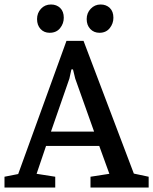

<svg xmlns="http://www.w3.org/2000/svg" viewBox="-30 -835 682 855"><path d="M-10 0V-48L51 -60L266 -653H342L566 -62L632 -48V0H373V-48L457 -61L412 -185H175L133 -61L216 -48V0ZM197 -249H389L305 -485L295 -526H288L279 -485ZM413 -689Q388 -689 372 -706Q356 -723 356 -750Q356 -777 374 -796Q392 -815 418 -815Q443 -815 459 -799.5Q475 -784 475 -756Q475 -730 458.5 -709.5Q442 -689 413 -689ZM191 -689Q166 -689 150.5 -706Q135 -723 135 -750Q135 -777 152.5 -796Q170 -815 197 -815Q222 -815 238 -799.5Q254 -784 254 -756Q254 -730 237.5 -709.5Q221 -689 191 -689Z"/></svg>

Font: Faustina Medium
Style: Regular
Weight: 500
Designer: Alfonso Garcia
Foundry: http://www.omnibus-type.com
Version: Version 1.200